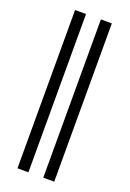

<svg xmlns="http://www.w3.org/2000/svg" viewBox="-143 -787 566 839"><g transform="rotate(20 140.0 -368.0)"><path d="M105 0V-736H54V0ZM225 0V-736H174V0Z"/></g></svg>

Font: XITS
Style: Regular
Weight: 400
Designer: MicroPress Inc., with final additions and corrections provided by Coen Hoffman, Elsevier (retired)
Version: Version 1.302